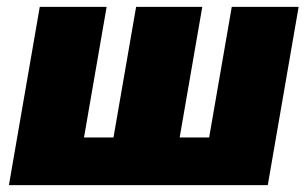

<svg xmlns="http://www.w3.org/2000/svg" viewBox="-20 -540 897 560"><path d="M590 -139H504L570 -520H377L311 -139H225L291 -520H96L6 0H761L851 -520H656Z"/></svg>

Font: Fixel Display 20240404 Black
Style: Italic
Weight: 900
Italic angle: -10°
Designer: AlfaBravo + MacPaw
Foundry: Kyrylo Tkachov, Marchela Mozhyna, Serhii Makarenko, Maria Weinstein, Zakhar Kryvoshyya
Version: Version 1.211;Glyphs 3.2 (3225)